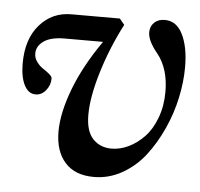

<svg xmlns="http://www.w3.org/2000/svg" viewBox="-41 -500 576 554"><g transform="rotate(5 247.0 -223.5)"><path d="M250 11.2Q195.3 11.2 166.3 -21.2Q137.2 -53.7 137.2 -110.8Q137.2 -164.1 163.6 -233.9Q189.9 -303.7 242.7 -379.4H131.8Q91.8 -379.4 71.3 -365Q50.8 -350.6 50.8 -329.1Q50.8 -315.9 59.1 -304.7Q67.4 -293.5 77.4 -287.1Q87.4 -280.8 95.7 -273.7Q104 -266.6 104 -261.2Q104 -241.7 91.6 -226.6Q79.1 -211.4 62 -211.4Q41 -211.4 29.1 -234.6Q17.1 -257.8 17.1 -297.4Q17.1 -368.2 53.2 -409.4Q89.4 -450.7 144.5 -450.7H285.2L299.3 -433.6Q263.7 -365.2 241.2 -291.5Q218.8 -217.8 218.8 -166.5Q218.8 -118.7 239.7 -96.7Q260.7 -74.7 293.5 -74.7Q318.4 -74.7 342.8 -86.4Q367.2 -98.1 387.9 -119.6Q408.7 -141.1 421.6 -175.5Q434.6 -210 434.6 -251.5Q434.6 -318.4 401.4 -359.9Q373 -394 373 -418.5Q373 -436 384.5 -447Q396 -458 415 -458Q449.2 -458 467 -421.6Q484.9 -385.3 484.9 -327.1Q484.9 -284.7 475.1 -238.5Q465.3 -192.4 445.1 -147.7Q424.8 -103 397.5 -67.6Q370.1 -32.2 331.8 -10.5Q293.5 11.2 250 11.2Z"/></g></svg>

Font: Elstob 8pt Medium
Style: Italic
Weight: 500
Italic angle: -20°
Designer: Peter S. Baker
Version: Version 1.015